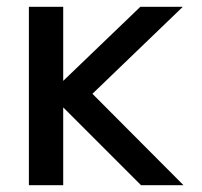

<svg xmlns="http://www.w3.org/2000/svg" viewBox="-20 -545 593 565"><path d="M65 -525H166V-307L393 -525H518L252 -269L520 0H395L166 -229V0H65Z"/></svg>

Font: BM YEONSUNG
Style: Regular
Weight: 400
Designer: Bongjin Kim; Myungsoo Han; Jaehyun Keum; Jihee Min; Dokyung Lee; Chorong Kim; Jooyeon Kang; Sang-a Kim;
Foundry: Sandoll Communications Inc.
Version: Version 1.000;PS 1;hotconv 16.6.51;makeotf.lib2.5.65220